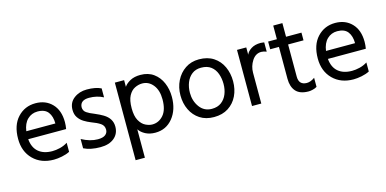

<svg xmlns="http://www.w3.org/2000/svg" viewBox="-80 -1117 3580 1781"><g transform="rotate(-15 1710.5 -227.0)"><path d="M411 -311Q411 -379 380 -420Q349 -461 279 -461Q222 -461 182 -422.5Q142 -384 132 -311ZM312 10Q190 10 115 -65Q40 -140 40 -262Q40 -393 108.5 -466.5Q177 -540 280 -540Q378 -540 439 -476.5Q500 -413 500 -301Q500 -269 494 -235H130Q137 -154 186 -112Q235 -70 319 -70Q353 -70 392.5 -79.5Q432 -89 466 -111V-24Q433 -7 390 1.5Q347 10 312 10Z M760 10Q664 10 600 -22V-111Q681 -67 755 -67Q804 -67 827.5 -85.5Q851 -104 851 -134Q851 -173 819.5 -194.5Q788 -216 733 -236Q700 -249 669 -268Q638 -287 617.5 -317Q597 -347 597 -391Q597 -461 649 -500.5Q701 -540 773 -540Q858 -540 910 -514V-428Q849 -460 774 -460Q689 -460 685 -394Q685 -358 713.5 -339Q742 -320 782 -305Q836 -282 865 -264Q941 -218 941 -140Q941 -71 892 -30.5Q843 10 760 10Z M1278 -69Q1341 -69 1385 -119Q1429 -169 1429 -270Q1429 -358 1387.5 -409.5Q1346 -461 1284 -461Q1248 -461 1212.5 -443.5Q1177 -426 1154 -383Q1131 -340 1131 -263Q1131 -188 1155 -145.5Q1179 -103 1213.5 -86Q1248 -69 1278 -69ZM1131 211H1042V-534H1131V-470Q1150 -499 1190 -520.5Q1230 -542 1288 -542Q1363 -542 1414.5 -504.5Q1466 -467 1492.5 -405Q1519 -343 1519 -270Q1519 -147 1454.5 -67.5Q1390 12 1286 12Q1232 12 1192 -9Q1152 -30 1131 -62Z M1850 13Q1771 13 1715 -23.5Q1659 -60 1629 -122.5Q1599 -185 1599 -261Q1599 -338 1630.5 -401.5Q1662 -465 1718.5 -503Q1775 -541 1850 -541Q1933 -541 1990 -503.5Q2047 -466 2076 -402.5Q2105 -339 2105 -263Q2105 -186 2075 -123.5Q2045 -61 1988 -24Q1931 13 1850 13ZM1850 -66Q1905 -66 1941 -93Q1977 -120 1995 -164.5Q2013 -209 2013 -262Q2013 -315 1996.5 -360.5Q1980 -406 1944 -433.5Q1908 -461 1849 -461Q1797 -461 1761.5 -433.5Q1726 -406 1708 -360.5Q1690 -315 1690 -262Q1690 -183 1733 -124.5Q1776 -66 1850 -66Z M2304 5H2215V-534H2304V-464Q2315 -493 2351 -516.5Q2387 -540 2443 -540L2463 -538L2477 -536V-447Q2449 -458 2427 -458Q2372 -458 2338 -405.5Q2304 -353 2304 -291Z M2759 10Q2675 10 2636.5 -33.5Q2598 -77 2598 -154V-460H2514V-534H2598V-665H2686V-534H2834V-460H2686V-151Q2686 -71 2762 -70Q2799 -70 2839 -99V-12Q2822 -1 2798.5 4.5Q2775 10 2759 10Z M3289 -311Q3289 -379 3258 -420Q3227 -461 3157 -461Q3100 -461 3060 -422.5Q3020 -384 3010 -311ZM3190 10Q3068 10 2993 -65Q2918 -140 2918 -262Q2918 -393 2986.5 -466.5Q3055 -540 3158 -540Q3256 -540 3317 -476.5Q3378 -413 3378 -301Q3378 -269 3372 -235H3008Q3015 -154 3064 -112Q3113 -70 3197 -70Q3231 -70 3270.5 -79.5Q3310 -89 3344 -111V-24Q3311 -7 3268 1.5Q3225 10 3190 10Z"/></g></svg>

Font: LXGW 975 Gothic SC
Style: Regular
Weight: 400
Version: Version 2.01;February 25, 2021